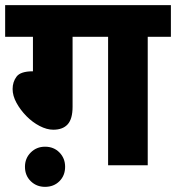

<svg xmlns="http://www.w3.org/2000/svg" viewBox="-20 -642 684 746"><path d="M262 -499V-227Q262 -180 243 -159Q224 -138 187 -138Q162 -138 134 -152.5Q106 -167 82.5 -191Q59 -215 44 -242.5Q29 -270 29 -296Q29 -324 44.5 -344.5Q60 -365 108 -365V-499H0V-622H644V-499H554V0H400V-499ZM77 6Q77 -27 99.5 -49.5Q122 -72 155 -72Q189 -72 211 -49.5Q233 -27 233 6Q233 40 211 62Q189 84 155 84Q122 84 99.5 62Q77 40 77 6Z"/></svg>

Font: Noto Sans ExtraBold
Style: Regular
Weight: 800
Designer: Monotype Design Team
Foundry: Monotype Imaging Inc.
Version: Version 2.007